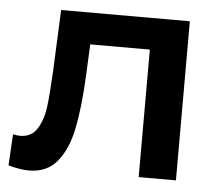

<svg xmlns="http://www.w3.org/2000/svg" viewBox="-44 -583 740 642"><g transform="rotate(5 326.0 -262.0)"><path d="M568 -534V0H443V-428H243L238 -322Q233 -216 218.5 -144.5Q204 -73 169.5 -31.5Q135 10 75 10Q47 10 6 -1L12 -106Q26 -103 36 -103Q74 -103 93 -133.5Q112 -164 117.5 -206.5Q123 -249 127 -328L136 -534Z"/></g></svg>

Font: CMG Sans SemiBold
Style: Regular
Weight: 600
Designer: Julieta Ulanovsky
Foundry: Julieta Ulanovsky
Version: Version 7.200